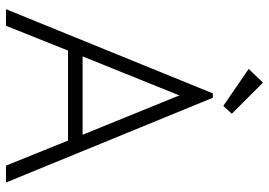

<svg xmlns="http://www.w3.org/2000/svg" viewBox="-152 -770 922 659"><g transform="rotate(90 309.5 -441.0)"><path d="M301 -710H316L607 0H549L463 -213H154L69 0H12ZM174 -263H443L308 -595ZM371 -775 344 -746 217 -833 264 -882Z"/></g></svg>

Font: Tilda Sans Light
Style: Regular
Weight: 300
Designer: ParaType Ltd
Foundry: ParaType Ltd
Version: Version 1.009